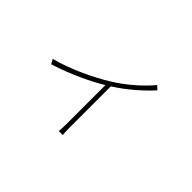

<svg xmlns="http://www.w3.org/2000/svg" viewBox="-112 -871 1224 1224"><g transform="rotate(45 500.0 -258.5)"><path d="M137 -231 155 -200C298 -245 415 -304 493 -350V1C493 26 491 56 490 67H526C524 56 523 26 523 1V-369C617 -428 699 -504 751 -561L726 -584C675 -522 591 -446 500 -390C416 -338 270 -265 137 -231Z"/></g></svg>

Font: Harano Aji Gothic K1 ExtraLight
Style: Regular
Weight: 250
Foundry: Masamichi Hosoda
Version: HaranoAjiGothicK1-ExtraLight version 20230610;ttx 4.39.4